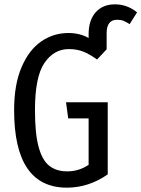

<svg xmlns="http://www.w3.org/2000/svg" viewBox="-20 -852 651 884"><path d="M611 -795 577 -741Q561 -751 549 -756Q537 -761 519 -761Q471 -761 471 -699V-625L427 -578Q392 -603 363 -614.5Q334 -626 297 -626Q228 -626 184.5 -562Q141 -498 141 -345Q141 -238 157.5 -176.5Q174 -115 206.5 -89Q239 -63 289 -63Q343 -63 388 -93V-307H294L284 -381H476V-49Q388 12 288 12Q45 12 45 -345Q45 -462 79 -542Q113 -622 169.5 -661Q226 -700 295 -700Q348 -700 388 -677V-694Q388 -759 420.5 -795.5Q453 -832 509 -832Q566 -832 611 -795Z"/></svg>

Font: Fira Sans Extra Condensed
Style: Regular
Weight: 400
Width: 1
Designer: Carrois Corporate & Edenspiekermann AG
Foundry: Carrois Corporate GbR & Edenspiekermann AG
Version: Version 4.203